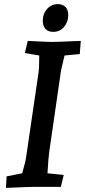

<svg xmlns="http://www.w3.org/2000/svg" viewBox="-20 -909 413 934"><path d="M12 -51 88 -66Q105 -126 107 -144L167 -553Q171 -580 171 -639L101 -651L115 -710Q213 -705 232 -705Q263 -705 343 -709L373 -710L368 -646L294 -639Q276 -569 273 -539L220 -174Q215 -138 211 -66L290 -58L276 0H148Q127 0 9 5ZM188 -809Q188 -842 209 -865.5Q230 -889 262 -889Q285 -889 298.5 -875Q312 -861 312 -836Q312 -802 291.5 -778Q271 -754 239 -754Q214 -754 201 -768.5Q188 -783 188 -809Z"/></svg>

Font: Andada Pro SemiBold
Style: Italic
Weight: 600
Italic angle: -6.99998°
Designer: Carolina Giovagnoli
Foundry: Huerta Tipografica
Version: Version 3.005